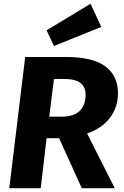

<svg xmlns="http://www.w3.org/2000/svg" viewBox="-20 -994 654 1014"><path d="M603 -502Q603 -427 560 -371Q517 -315 440 -289L586 0H412L292 -264H226L195 0H29L113 -693H329Q471 -693 537 -643Q603 -593 603 -502ZM307 -378Q369 -378 400.5 -408Q432 -438 432 -495Q432 -534 405 -555.5Q378 -577 318 -577H265L240 -378ZM226 -834 458 -974 515 -852 265 -751Z"/></svg>

Font: Szlgxwxxxixliatcpuztgldltzi
Style: Regular
Weight: 700
Italic angle: -8°
Designer: Carrois Corporate & Edenspiekermann
Foundry: Carrois Corporate GbR & Edenspiekermann AG
Version: Version 2.001